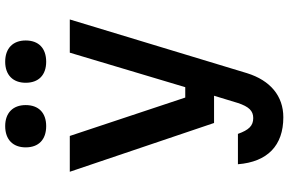

<svg xmlns="http://www.w3.org/2000/svg" viewBox="-206 -689 1112 740"><g transform="rotate(-90 350.0 -319.0)"><path d="M58 -606 246 -50H351L323 42C309 84 293 101 265 101C235 101 219 84 204 42H87C96 156 159 217 268 217C350 217 410 167 438 77L645 -606H517L384 -161H344L196 -606ZM152 -776C152 -726 182 -697 234 -697C285 -697 315 -726 315 -776C315 -825 285 -855 234 -855C182 -855 152 -825 152 -776ZM401 -776C401 -726 431 -697 482 -697C534 -697 564 -726 564 -776C564 -825 534 -855 482 -855C431 -855 401 -825 401 -776Z"/></g></svg>

Font: Martian Mono Std Md
Style: Regular
Weight: 500
Monospace: yes
Designer: Roman Shamin
Foundry: Evil Martians
Version: Version 1.000